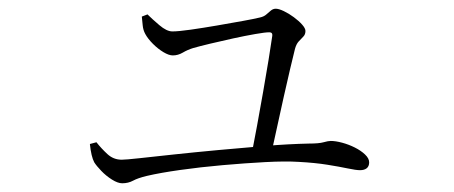

<svg xmlns="http://www.w3.org/2000/svg" viewBox="-20 -468 1040 440"><path d="M576 -428Q585 -430 590.5 -435Q596 -440 601 -444Q606 -448 612 -448Q619 -448 630.5 -442.5Q642 -437 653.5 -428.5Q665 -420 672.5 -411.5Q680 -403 680 -397Q680 -389 675 -384Q670 -379 664.5 -373Q659 -367 656 -356Q652 -340 645 -310.5Q638 -281 630 -245Q622 -209 614.5 -174.5Q607 -140 601 -113L556 -111Q562 -141 569 -179.5Q576 -218 583 -257.5Q590 -297 595.5 -331Q601 -365 604 -386Q605 -394 597 -394Q588 -394 565 -390Q542 -386 514.5 -380Q487 -374 462 -368Q437 -362 423 -358Q410 -354 399 -347.5Q388 -341 376 -341Q367 -341 354.5 -348.5Q342 -356 330.5 -367.5Q319 -379 313 -390Q308 -399 307 -410Q306 -421 305 -430L318 -435Q328 -425 345 -410.5Q362 -396 375 -396Q389 -396 417 -400Q445 -404 477 -409.5Q509 -415 536.5 -420Q564 -425 576 -428ZM186 -138 201 -142Q212 -128 226 -115Q240 -102 259 -102Q268 -102 300 -105.5Q332 -109 378.5 -114Q425 -119 479 -124Q533 -129 587 -133.5Q641 -138 688 -139Q711 -139 721.5 -142Q732 -145 738 -145Q749 -145 764 -141Q779 -137 793 -130Q807 -123 816.5 -114Q826 -105 826 -96Q826 -87 820.5 -82.5Q815 -78 805 -78Q796 -78 777 -82Q758 -86 730 -90.5Q702 -95 665 -97Q634 -99 587.5 -96.5Q541 -94 490 -89.5Q439 -85 393 -78.5Q347 -72 317 -65Q296 -60 285 -54Q274 -48 260 -48Q250 -48 236.5 -56.5Q223 -65 212 -76.5Q201 -88 196 -96Q189 -109 186 -138Z"/></svg>

Font: Noto Serif SC
Style: Regular
Weight: 200
Designer: Ryoko NISHIZUKA 西塚涼子 (kana & ideographs); Frank Grießhammer (Latin, Greek & Cyrillic); Wenlong ZHANG 张文龙 (bopomofo); San
Foundry: Adobe
Version: Version 2.001;hotconv 1.1.0;makeotfexe 2.6.0